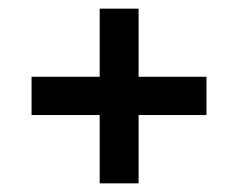

<svg xmlns="http://www.w3.org/2000/svg" viewBox="-20 -592 550 444"><path d="M210.5 -168V-326H53V-414.5H210.5V-572H300.5V-414.5H457.5V-326H300.5V-168Z"/></svg>

Font: Big Shoulders Stencil Text
Style: Bold
Weight: 700
Designer: Patric King
Foundry: XO Type Co
Version: Version 1.000